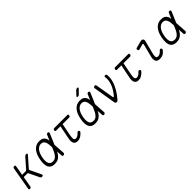

<svg xmlns="http://www.w3.org/2000/svg" viewBox="394 -2394 4013 4013"><g transform="rotate(-45 2400.0 -387.5)"><path d="M54 10Q37 10 31 2Q25 -6 28 -22L116 -528Q119 -544 128.5 -552Q138 -560 155 -560Q171 -560 177.5 -552Q184 -544 181 -528L143 -314H246Q255 -314 262 -317.5Q269 -321 276 -328L463 -540Q472 -550 483 -555Q494 -560 506 -560Q532 -560 535.5 -550Q539 -540 520 -519L329 -302Q323 -295 321.5 -288Q320 -281 324 -274L439 -33Q449 -11 441 -0.5Q433 10 408 10Q395 10 386.5 4.5Q378 -1 372 -11L260 -243Q256 -250 250.5 -253.5Q245 -257 237 -257H134L92 -22Q89 -6 79.5 2Q70 10 54 10Z M1081 -32Q1082 -15 1074 -5Q1066 5 1049 9Q1032 12 1023 6Q1014 0 1013 -16L1005 -142Q984 -98 957 -66Q928 -30 888 -10Q848 10 788 10Q732 10 696.5 -10Q661 -30 643.5 -66.5Q626 -103 624.5 -154.5Q623 -206 634 -270Q645 -334 666 -387Q687 -440 718.5 -478.5Q750 -517 792.5 -538.5Q835 -560 889 -560Q949 -560 982 -541Q1015 -522 1032 -489Q1048 -458 1053 -415L1104 -534Q1111 -550 1122 -556Q1133 -562 1149 -559Q1165 -555 1169.5 -545Q1174 -535 1167 -518L1065 -279ZM996 -280V-283Q993 -324 989 -362Q985 -400 973.5 -429.5Q962 -459 939.5 -477Q917 -495 877 -495Q845 -495 816 -479Q787 -463 764 -433.5Q741 -404 724.5 -362.5Q708 -321 699 -270Q690 -219 691 -179Q692 -139 703.5 -111.5Q715 -84 739.5 -69.5Q764 -55 800 -55Q839 -55 868 -74Q897 -93 919 -124.5Q941 -156 959 -195.5Q977 -235 994 -275Z M1695 -530Q1709 -530 1715 -521Q1721 -512 1718.5 -497.5Q1716 -483 1707 -474Q1698 -465 1684 -465H1491L1440 -206Q1432 -163 1430 -134Q1428 -105 1433 -87.5Q1438 -70 1449.5 -62.5Q1461 -55 1478 -55Q1505 -55 1533.5 -73.5Q1562 -92 1587 -120Q1598 -132 1610 -133Q1622 -134 1631 -126Q1641 -119 1642 -105.5Q1643 -92 1633 -80Q1613 -59 1594 -42Q1575 -25 1555 -13.5Q1535 -2 1512 4Q1489 10 1462 10Q1429 10 1407.5 -2.5Q1386 -15 1374 -37Q1362 -59 1360.5 -89.5Q1359 -120 1366 -157L1427 -465H1299Q1285 -465 1278.5 -474Q1272 -483 1274.5 -497.5Q1277 -512 1286.5 -521Q1296 -530 1310 -530Z M2168 -663Q2158 -653 2148.5 -649Q2139 -645 2127 -645Q2104 -645 2101 -654Q2098 -663 2115 -682L2193 -765Q2203 -775 2213 -780Q2223 -785 2236 -785Q2261 -785 2264.5 -775Q2268 -765 2249 -746ZM2281 -32Q2282 -15 2274 -5Q2266 5 2249 9Q2232 12 2223 6Q2214 0 2213 -16L2205 -142Q2184 -98 2157 -66Q2128 -30 2088 -10Q2048 10 1988 10Q1932 10 1896.5 -10Q1861 -30 1843.5 -66.5Q1826 -103 1824.5 -154.5Q1823 -206 1834 -270Q1845 -334 1866 -387Q1887 -440 1918.5 -478.5Q1950 -517 1992.5 -538.5Q2035 -560 2089 -560Q2149 -560 2182 -541Q2215 -522 2232 -489Q2248 -458 2253 -415L2304 -534Q2311 -550 2322 -556Q2333 -562 2349 -559Q2365 -555 2369.5 -545Q2374 -535 2367 -518L2265 -279ZM2196 -280V-283Q2193 -324 2189 -362Q2185 -400 2173.5 -429.5Q2162 -459 2139.5 -477Q2117 -495 2077 -495Q2045 -495 2016 -479Q1987 -463 1964 -433.5Q1941 -404 1924.5 -362.5Q1908 -321 1899 -270Q1890 -219 1891 -179Q1892 -139 1903.5 -111.5Q1915 -84 1939.5 -69.5Q1964 -55 2000 -55Q2039 -55 2068 -74Q2097 -93 2119 -124.5Q2141 -156 2159 -195.5Q2177 -235 2194 -275Z M2577 -26 2495 -523Q2494 -530 2496.5 -537Q2499 -544 2504.5 -549Q2510 -554 2517 -557Q2524 -560 2530 -560Q2543 -560 2552 -554Q2561 -548 2563 -535L2632 -131Q2634 -115 2642.5 -111.5Q2651 -108 2662 -120Q2704 -171 2736.5 -223Q2769 -275 2789 -327.5Q2809 -380 2815.5 -432.5Q2822 -485 2813 -535Q2812 -542 2814.5 -546.5Q2817 -551 2821.5 -554Q2826 -557 2832 -558.5Q2838 -560 2845 -560Q2863 -560 2869 -549Q2875 -538 2877 -523Q2882 -461 2869.5 -398.5Q2857 -336 2830 -274Q2803 -212 2763 -149.5Q2723 -87 2672 -26Q2658 -10 2647.5 0Q2637 10 2618 10Q2599 10 2590 1Q2581 -8 2577 -26Z M3495 -530Q3509 -530 3515 -521Q3521 -512 3518.5 -497.5Q3516 -483 3507 -474Q3498 -465 3484 -465H3291L3240 -206Q3232 -163 3230 -134Q3228 -105 3233 -87.5Q3238 -70 3249.5 -62.5Q3261 -55 3278 -55Q3305 -55 3333.5 -73.5Q3362 -92 3387 -120Q3398 -132 3410 -133Q3422 -134 3431 -126Q3441 -119 3442 -105.5Q3443 -92 3433 -80Q3413 -59 3394 -42Q3375 -25 3355 -13.5Q3335 -2 3312 4Q3289 10 3262 10Q3229 10 3207.5 -2.5Q3186 -15 3174 -37Q3162 -59 3160.5 -89.5Q3159 -120 3166 -157L3227 -465H3099Q3085 -465 3078.5 -474Q3072 -483 3074.5 -497.5Q3077 -512 3086.5 -521Q3096 -530 3110 -530Z M3732 -433Q3717 -430 3707 -436Q3697 -442 3694 -458Q3691 -475 3697 -484.5Q3703 -494 3720 -498L3872 -537Q3892 -542 3906.5 -539Q3921 -536 3930.5 -526.5Q3940 -517 3943.5 -503.5Q3947 -490 3943 -473L3874 -206Q3863 -163 3859 -134Q3855 -105 3859 -87.5Q3863 -70 3874.5 -62.5Q3886 -55 3908 -55Q3940 -55 3967 -73.5Q3994 -92 4019 -120Q4030 -132 4042 -133Q4054 -134 4063 -126Q4073 -119 4074 -104Q4075 -89 4065 -78Q4047 -56 4029.5 -39Q4012 -22 3992 -11.5Q3972 -1 3948.5 4.5Q3925 10 3894 10Q3862 10 3839 0.5Q3816 -9 3802.5 -29.5Q3789 -50 3787 -81.5Q3785 -113 3796 -157L3869 -443Q3872 -456 3865 -462Q3858 -468 3847 -465Z M4681 -32Q4682 -15 4674 -5Q4666 5 4649 9Q4632 12 4623 6Q4614 0 4613 -16L4605 -142Q4584 -98 4557 -66Q4528 -30 4488 -10Q4448 10 4388 10Q4332 10 4296.5 -10Q4261 -30 4243.5 -66.5Q4226 -103 4224.5 -154.5Q4223 -206 4234 -270Q4245 -334 4266 -387Q4287 -440 4318.5 -478.5Q4350 -517 4392.5 -538.5Q4435 -560 4489 -560Q4549 -560 4582 -541Q4615 -522 4632 -489Q4648 -458 4653 -415L4704 -534Q4711 -550 4722 -556Q4733 -562 4749 -559Q4765 -555 4769.5 -545Q4774 -535 4767 -518L4665 -279ZM4596 -280V-283Q4593 -324 4589 -362Q4585 -400 4573.5 -429.5Q4562 -459 4539.5 -477Q4517 -495 4477 -495Q4445 -495 4416 -479Q4387 -463 4364 -433.5Q4341 -404 4324.5 -362.5Q4308 -321 4299 -270Q4290 -219 4291 -179Q4292 -139 4303.5 -111.5Q4315 -84 4339.5 -69.5Q4364 -55 4400 -55Q4439 -55 4468 -74Q4497 -93 4519 -124.5Q4541 -156 4559 -195.5Q4577 -235 4594 -275Z"/></g></svg>

Font: Maple Mono ExtraLight
Style: Italic
Weight: 275
Italic angle: -10°
Monospace: yes
Designer: subframe7536
Version: Version 7.000